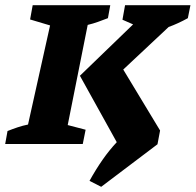

<svg xmlns="http://www.w3.org/2000/svg" viewBox="-36 -555 754 740"><path d="M-16 0 -7 -50Q13 -58 32.5 -64.5Q52 -71 72 -75L157 -457L80 -480L90 -535H389L380 -485Q359 -477 341 -470.5Q323 -464 302 -459L225 -73L294 -55L283 0ZM354 165 309 142Q334 97 359.5 60.5Q385 24 414 -7L272 -263L477 -461L436 -479L446 -535H698L688 -485Q650 -464 614 -451L439 -287L581 -52L571 1Z"/></svg>

Font: Piazzolla SC
Style: Bold Italic
Weight: 700
Italic angle: -11.3°
Designer: Juan Pablo del Peral
Foundry: Huerta Tipografica
Version: Version 1.330